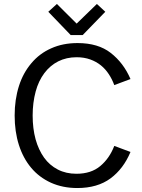

<svg xmlns="http://www.w3.org/2000/svg" viewBox="-20 -927 707 959"><path d="M221.2 -868.2 264.2 -907.2 362.8 -809.1 463.9 -907.2 505.9 -868.2 393.1 -752H333ZM53.2 -350.1Q53.2 -430.2 74.7 -497.6Q95.2 -562.5 136.7 -611.3Q177.2 -659.7 235.4 -685.5Q293.9 -711.9 367.2 -711.9Q470.2 -711.9 533.2 -662.6Q597.2 -612.8 631.8 -532.2L550.8 -502Q539.6 -532.2 523.4 -556.6Q506.8 -582 483.9 -600.6Q460.9 -619.1 431.2 -629.9Q400.4 -641.1 362.8 -641.1Q312 -641.1 271 -620.6Q230.5 -600.1 201.7 -562Q172.4 -522.9 158.2 -470.2Q143.1 -414.1 143.1 -350.1Q143.1 -285.2 157.7 -231.4Q172.4 -178.7 200.2 -139.6Q227.5 -101.6 269 -80.1Q309.6 -59.1 361.8 -59.1Q435.1 -59.1 481 -97.7Q526.9 -136.2 550.8 -198.2L631.8 -168Q596.7 -84 532.2 -36.1Q466.8 12.2 366.2 12.2Q293 12.2 233.9 -14.6Q175.3 -41.5 135.7 -88.9Q95.2 -137.2 74.2 -203.6Q53.2 -269.5 53.2 -350.1Z"/></svg>

Font: Post Grotesk Regular
Style: Regular
Weight: 500
Version: 0.900; ttfautohint (v0.96) -l 8 -r 50 -G 200 -x 14 -w "gGD" 